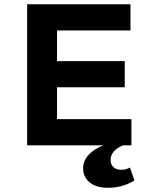

<svg xmlns="http://www.w3.org/2000/svg" viewBox="-20 -682 707 901"><path d="M107.4 -662.1H592.3V-539.1H247.6V-395H565.4V-272.5H247.6V-123H596.7V0H556.6Q498 25.4 499 70.3Q499 89.4 512.2 102.1Q525.4 114.7 547.9 114.7Q558.6 114.7 568.1 112.8Q577.6 110.8 589.8 104L610.8 164.6Q593.8 176.8 560.3 188Q526.9 199.2 488.3 199.2Q430.7 199.2 400.4 173.8Q370.1 148.4 370.1 107.4Q370.1 72.3 396.2 44.2Q422.4 16.1 465.8 0H107.4Z"/></svg>

Font: PT Astra Sans
Style: Bold
Weight: 700
Designer: A.Korolkova, I. Chaeva
Foundry: ParaType Ltd
Version: Version 1.001; ttfautohint (v1.6)